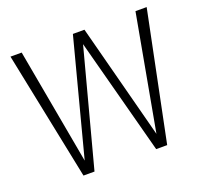

<svg xmlns="http://www.w3.org/2000/svg" viewBox="-121 -842 1044 983"><g transform="rotate(-20 401.0 -350.0)"><path d="M772 -700 629 0H569L401 -633L233 0H173L30 -700H91L205 -70L370 -700H433L597 -73L711 -700Z"/></g></svg>

Font: Sarabun ExtraLight
Style: Regular
Weight: 275
Designer: Suppakit Chalermlarp | Katatrad Co.,Ltd.
Foundry: Cadson Demak Co.,Ltd.
Version: Version 1.000; ttfautohint (v1.6)